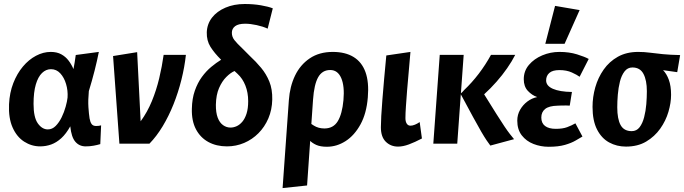

<svg xmlns="http://www.w3.org/2000/svg" viewBox="-20 -728 3467 973"><path d="M183.5 13.8Q139.9 13.8 102.5 -10.2Q65.1 -34.1 43.9 -81.8Q22.6 -129.5 25.8 -199.6Q28.5 -258.3 47.4 -306.8Q66.3 -355.3 96.1 -390.7Q125.8 -426.1 162.6 -445.5Q199.3 -464.9 237.1 -464.9Q268.6 -464.9 290.7 -452.7Q312.8 -440.6 327.8 -420.6Q342.8 -400.6 352.3 -378Q354.7 -389.1 358.3 -411.1Q361.9 -433 363.9 -449.3L480.9 -464.9Q472.3 -421 459.4 -370.1Q446.4 -319.2 430.2 -266.3Q425.8 -219.5 428.1 -184.8Q430.4 -150.1 434 -127.6Q437.2 -109.3 444.3 -99.4Q451.4 -89.5 467.2 -89.5Q474.3 -89.5 481.4 -90.4Q488.4 -91.4 492.4 -92.8L488.2 2.3Q473.2 6.9 454.4 10.3Q435.5 13.8 414.2 13.8Q382 13.8 361.8 -9.7Q341.7 -33.1 336.1 -87.8Q315 -49.9 290.6 -27.6Q266.1 -5.4 239.4 4.2Q212.7 13.8 183.5 13.8ZM222.4 -72.2Q244.9 -72.2 262.3 -89.9Q279.7 -107.6 292.5 -133.7Q305.2 -159.9 312.8 -187.5Q320.5 -215.1 322.4 -233.9Q324.7 -269.2 314.8 -302.2Q305 -335.3 285.5 -356.3Q266 -377.4 238.3 -377.4Q213 -377.4 193 -358.1Q173 -338.8 161.5 -299.9Q150 -260.9 150 -201.6Q150 -133.1 171.8 -102.6Q193.5 -72.2 222.4 -72.2Z M585.1 0 553 -444 675 -463.7 692.7 -113.2Q726.6 -159.6 749.6 -215.4Q772.5 -271.2 786.8 -331.2Q801.1 -391.3 809.3 -450H922.1Q915.4 -388 899.3 -323.7Q883.2 -259.4 859.3 -199.5Q835.4 -139.7 804.6 -88.5Q773.7 -37.3 737.4 0Z M1130.1 13.8Q1076.8 13.8 1036.1 -8.3Q995.4 -30.5 973 -73Q950.7 -115.5 952.3 -176.2Q953.3 -228.5 967.3 -268.3Q981.3 -308.2 1003 -337.9Q1024.7 -367.6 1050.4 -388.9Q1076.1 -410.2 1100.6 -425.2Q1066.4 -459.1 1046.6 -490.6Q1026.8 -522.1 1027.9 -564.5Q1029.5 -606.5 1054.4 -638.7Q1079.4 -670.8 1122.5 -689.2Q1165.5 -707.7 1220.1 -707.7Q1264.5 -707.7 1302 -701.2Q1339.5 -694.8 1362.4 -685.8L1336.4 -582.8Q1312.6 -593.8 1280.7 -600.8Q1248.8 -607.8 1222.5 -607.8Q1188 -607.8 1171.5 -595.3Q1155 -582.8 1155 -561.8Q1155 -541.4 1167.8 -524.9Q1180.7 -508.3 1210 -480.7L1246.6 -444Q1277.2 -415.7 1303.2 -384.4Q1329.2 -353.2 1345 -314.5Q1360.8 -275.8 1359.7 -223.3Q1358.6 -171.7 1340 -128.1Q1321.3 -84.6 1289.8 -52.9Q1258.2 -21.1 1217.3 -3.7Q1176.3 13.8 1130.1 13.8ZM1148 -81.5Q1163.4 -81.5 1179 -88.4Q1194.7 -95.4 1208 -111.1Q1221.3 -126.8 1229.5 -152.4Q1237.7 -178 1237.7 -215.3Q1237.7 -258.6 1223.6 -294.4Q1209.5 -330.2 1183.9 -353.7L1168.5 -368.1Q1148.3 -359.4 1126.8 -337.9Q1105.2 -316.4 1090.1 -281.9Q1075 -247.3 1074 -197.1Q1073.6 -157.2 1083.3 -131.7Q1093 -106.2 1110.3 -93.9Q1127.7 -81.5 1148 -81.5Z M1412.1 225.1 1443.9 -220.5Q1448.8 -289.7 1475.1 -344.7Q1501.5 -399.7 1549.7 -432.3Q1597.9 -464.9 1666.4 -464.9Q1729.9 -464.9 1771.8 -439.2Q1813.8 -413.5 1832.2 -362.4Q1850.6 -311.4 1844 -234.6Q1837.5 -153.3 1806.8 -97.5Q1776.2 -41.7 1731.4 -13Q1686.6 15.7 1636.6 15.7Q1603.4 15.7 1582.6 6.3Q1561.7 -3.1 1548 -17.8Q1534.4 -32.4 1522.9 -45.9L1529.6 -119.3Q1547.6 -106 1570.5 -91.5Q1593.5 -77 1624 -77Q1669.3 -77 1691.7 -113.7Q1714.1 -150.5 1720.5 -220.5Q1726.9 -291.7 1709.2 -332.5Q1691.4 -373.2 1653.5 -373.2Q1613.1 -373.2 1592.4 -336.7Q1571.8 -300.1 1566.4 -222.9L1536.2 211.9Z M1997.3 14.9Q1960.1 14.9 1935.1 -9.7Q1910.2 -34.3 1910.2 -82.9Q1910.2 -105 1912.1 -140.2Q1914.1 -175.4 1917.8 -222.5Q1921.5 -269.5 1926.5 -326Q1931.5 -382.5 1937.7 -446.9L2060 -464.9Q2056 -413.3 2051.2 -363.4Q2046.5 -313.5 2043 -269.2Q2039.6 -224.9 2037.1 -188.9Q2034.6 -152.9 2034.6 -129.2Q2034.6 -112 2041.2 -101.6Q2047.8 -91.1 2060 -91.1Q2070.6 -91.1 2082.8 -96.2Q2095.1 -101.2 2106.8 -109.4L2118.2 -26.2Q2082.2 -7.3 2052.2 3.8Q2022.3 14.9 1997.3 14.9Z M2464.9 9.7Q2456.7 -1.1 2445.9 -16.9Q2435.1 -32.8 2418.7 -60.9Q2402.4 -89.1 2377.5 -134.7Q2352.5 -180.3 2315.2 -250.2L2297.2 0H2175.9L2208.5 -450H2329.8L2315.7 -254.8Q2320.2 -258.9 2324.4 -263Q2328.7 -267.1 2332.7 -272.2Q2371.6 -309.1 2406.2 -354.4Q2440.7 -399.7 2468.2 -450H2591Q2574.3 -417.1 2550 -382.2Q2525.8 -347.3 2496.3 -313.9Q2466.9 -280.4 2433.5 -250.1Q2471.3 -188.8 2496 -149.9Q2520.6 -111 2536.5 -87.3Q2552.4 -63.6 2563.7 -49.2Q2575 -34.9 2585.1 -22.7Z M2760.7 15.8Q2720.1 15.8 2683.6 1.6Q2647.2 -12.6 2624.3 -41.9Q2601.4 -71.3 2601.4 -116.6Q2601.4 -146.6 2615.8 -171.8Q2630.2 -196.9 2653 -213.9Q2675.9 -230.9 2702.2 -236Q2675.3 -245.6 2654.8 -267.7Q2634.3 -289.9 2634.3 -326.4Q2634.3 -368.5 2660.6 -399.3Q2686.9 -430.2 2728.1 -447.5Q2769.4 -464.9 2815.1 -464.9Q2864.5 -464.9 2904.1 -452.6Q2943.6 -440.3 2963.4 -429.3L2917.3 -339Q2904.3 -348.7 2877.8 -360.8Q2851.2 -372.8 2814.8 -372.8Q2780.4 -372.8 2764 -358.5Q2747.6 -344.1 2747.6 -320.5Q2747.6 -292.9 2782 -277.9Q2816.4 -262.9 2878.4 -261.9L2867.3 -192.7Q2861.8 -193.1 2850.4 -193.4Q2839.1 -193.6 2827.2 -193.3Q2815.3 -193.1 2806.3 -192.5Q2762.3 -191.5 2742.8 -175.9Q2723.2 -160.3 2723.2 -132.3Q2723.2 -103.9 2742.2 -89.5Q2761.2 -75.1 2796.4 -75.1Q2831.4 -75.1 2854 -83.5Q2876.6 -91.9 2896 -103L2931.7 -36.1Q2918.7 -28.6 2897.4 -16Q2876.2 -3.4 2843 6.2Q2809.8 15.8 2760.7 15.8ZM2743.4 -505.9 2792.9 -698.2 2917.4 -676.9 2841.1 -505.9Z M3152 14.9Q3105.6 14.9 3067.1 -6.1Q3028.6 -27 3005.7 -71.7Q2982.8 -116.4 2982.8 -186.1Q2982.8 -236.3 2996.7 -285.5Q3010.7 -334.7 3039.2 -375.4Q3067.7 -416.1 3111.3 -440.5Q3154.9 -464.9 3214.2 -464.9Q3245 -464.9 3274 -461Q3303.1 -457.2 3339.1 -453.6Q3375.2 -450 3426.7 -448.9L3412 -362.3L3340.2 -372.4Q3358.2 -354.3 3369.5 -323.4Q3380.8 -292.4 3380.8 -247.4Q3380.8 -206.8 3367.4 -161.3Q3354 -115.8 3325.8 -75.9Q3297.6 -36.1 3254.7 -10.6Q3211.9 14.9 3152 14.9ZM3181.3 -63.4Q3205.9 -63.4 3221.1 -83Q3236.2 -102.7 3244.3 -134Q3252.4 -165.3 3255.3 -200.2Q3258.1 -235.1 3258.1 -266Q3258.1 -321.2 3240.9 -353.6Q3223.8 -386.1 3184.9 -386.1Q3160.3 -386.1 3144.9 -365.9Q3129.5 -345.8 3121.6 -314.5Q3113.8 -283.2 3110.9 -248.3Q3108.1 -213.5 3108.1 -184.5Q3108.1 -124.9 3125.1 -94.1Q3142.1 -63.4 3181.3 -63.4Z"/></svg>

Font: Ancizar Sans Thin
Style: Italic
Weight: 100
Italic angle: -4°
Designer: Cesar Puertas, Viviana Monsalve, Julian Moncada, Julian Prieto, Jose Castro, Mariel Hernandez, Felipe Aragon, Sara Alarc
Version: Version 8.100